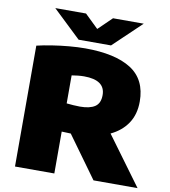

<svg xmlns="http://www.w3.org/2000/svg" viewBox="-100 -1036 990 1120"><g transform="rotate(10 395.5 -475.5)"><path d="M65 0V-716Q104.5 -725.5 154 -733.2Q203.5 -741 254.5 -745.5Q305.5 -750 349 -750Q527.5 -750 621.8 -689.8Q716 -629.5 716 -499Q716 -423.5 680.5 -370.2Q645 -317 580.5 -286.5L791 0H530L352 -246Q339 -246.5 325.5 -247Q312 -247.5 298 -248V0ZM377 -410Q435.5 -410 465.8 -430.2Q496 -450.5 496 -499Q496 -588 371 -588Q354.5 -588 334.5 -586Q314.5 -584 298 -581V-415Q317 -413 338 -411.5Q359 -410 377 -410ZM302 -793 136 -951H318L398 -873.5L478 -951H660L494 -793Z"/></g></svg>

Font: Encode Sans Exp Black
Style: Regular
Weight: 900
Width: 7
Designer: Multiple Designers
Foundry: Impallari Type
Version: Version 3.002; ttfautohint (v1.8.3) -l 8 -r 50 -G 200 -x 14 